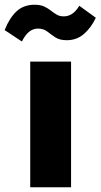

<svg xmlns="http://www.w3.org/2000/svg" viewBox="-62 -786 423 806"><path d="M64.9 0V-527.3H236.3V0ZM218.3 -617.2Q188 -617.2 169.9 -629.4Q151.9 -641.6 136.2 -653.8Q120.6 -666 97.2 -666Q77.6 -666 61 -653.3Q44.4 -640.6 29.8 -611.8L-42.5 -659.7Q-22.5 -710.4 7.3 -738.3Q37.1 -766.1 83 -766.1Q107.9 -766.1 123.8 -758.5Q139.6 -751 151.6 -741.5Q163.6 -731.9 176 -724.6Q188.5 -717.3 206.1 -717.3Q223.6 -717.3 239.7 -727.3Q255.9 -737.3 271 -761.7L340.3 -711.4Q320.8 -669.9 290.5 -643.6Q260.3 -617.2 218.3 -617.2Z"/></svg>

Font: Schibsted Grotesk ExtraBold
Style: Regular
Weight: 800
Designer: Bakken & Baeck AS, Henrik Kongsvoll
Foundry: Schibsted ASA
Version: Version 1.100; ttfautohint (v1.8.4.7-5d5b);gftools[0.9.25]